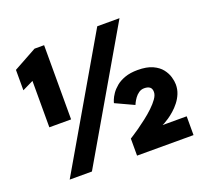

<svg xmlns="http://www.w3.org/2000/svg" viewBox="-116 -800 1008 941"><g transform="rotate(-20 388.0 -330.0)"><path d="M591 -296Q575 -296 562.5 -287.2Q550 -278.5 541.5 -266.5Q533 -254.5 528.2 -244.8Q523.5 -235 523 -233.5L427 -278Q427.5 -282 432.5 -294.8Q437.5 -307.5 448.5 -323.8Q459.5 -340 478 -355.5Q496.5 -371 524.5 -381Q552.5 -391 591 -391Q638.5 -391 668.5 -377.2Q698.5 -363.5 714.8 -342.5Q731 -321.5 737.2 -299.5Q743.5 -277.5 743.5 -260.5Q743.5 -235 734.5 -213Q725.5 -191 711 -172.5Q696.5 -154 680.2 -139.8Q664 -125.5 649.5 -115.8Q635 -106 625.2 -100.8Q615.5 -95.5 614.5 -95.5H740V2.5H445.5V-86.5Q446.5 -87 460.2 -95.8Q474 -104.5 495 -119.2Q516 -134 539.2 -152Q562.5 -170 583 -189.5Q603.5 -209 616.8 -227.8Q630 -246.5 630 -262.5Q630 -280.5 619.8 -288.2Q609.5 -296 591 -296ZM89 -517 31.5 -489V-595.5L152.5 -662H202.5V-275H89ZM479 -660H595L211 0H95Z"/></g></svg>

Font: League Spartan Thin Black
Style: Regular
Weight: 900
Version: Version 2.002